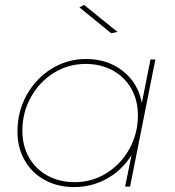

<svg xmlns="http://www.w3.org/2000/svg" viewBox="-20 -759 711 781"><path d="M322 -739 458 -629 432 -624 303 -729ZM51 -224Q51 -305 88.5 -372.5Q126 -440 190 -479.5Q254 -519 330 -519Q418 -519 480 -470Q542 -421 557 -340L592 -517H612L509 0H489L515 -128Q476 -66 414.5 -32Q353 2 282 2Q215 2 162.5 -26.5Q110 -55 80.5 -106.5Q51 -158 51 -224ZM541 -290Q541 -351 514 -398.5Q487 -446 438.5 -472.5Q390 -499 328 -499Q258 -499 199 -462.5Q140 -426 105.5 -363.5Q71 -301 71 -227Q71 -166 98 -118.5Q125 -71 173.5 -44.5Q222 -18 284 -18Q354 -18 413 -54.5Q472 -91 506.5 -153.5Q541 -216 541 -290Z"/></svg>

Font: TypoPRO Montserrat
Style: Italic
Weight: 250
Italic angle: -11.3°
Designer: Julieta Ulanovsky
Foundry: Julieta Ulanovsky
Version: Version 6.001